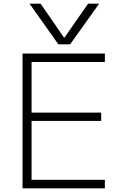

<svg xmlns="http://www.w3.org/2000/svg" viewBox="-20 -1020 666 1040"><path d="M140 -1000H200L327 -816H329L457 -1000H517L360 -780H296ZM102 0V-730H548V-684H151V-410H528V-365H151V-46H548V0Z"/></svg>

Font: M PLUS 1 Light
Style: Regular
Weight: 300
Designer: Coji Morishita
Foundry: UNDERFOREST DESIGN
Version: Version 1.001